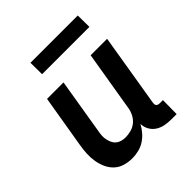

<svg xmlns="http://www.w3.org/2000/svg" viewBox="-195 -847 990 990"><g transform="rotate(-45 300.0 -352.0)"><path d="M206 8Q177 8 150.5 0Q124 -8 105 -26Q86 -44 75 -68.5Q64 -93 59.5 -120.5Q55 -148 56.5 -176Q58 -204 63 -233L111 -520H231L181 -217Q178 -202 177 -187Q176 -172 179 -158Q182 -144 187.5 -131.5Q193 -119 203.5 -110Q214 -101 228 -97Q242 -93 257 -93Q277 -93 297.5 -98.5Q318 -104 334.5 -117.5Q351 -131 361 -150.5Q371 -170 374 -190L429 -520H549L483 -120Q482 -115 482.5 -109.5Q483 -104 486.5 -100Q490 -96 495 -94.5Q500 -93 506 -93H529L528 8H489Q465 8 442.5 3.5Q420 -1 401.5 -13Q383 -25 372 -44.5Q361 -64 360 -88Q349 -67 332.5 -48Q316 -29 295.5 -16Q275 -3 251.5 2.5Q228 8 206 8ZM528 -628H183L182 -712H527Z"/></g></svg>

Font: Iosevka Extended
Style: Bold Italic
Weight: 700
Width: 7
Italic angle: -9°
Monospace: yes
Designer: Belleve Invis
Foundry: Belleve Invis
Version: Version 32.5.0; ttfautohint (v1.8.4)